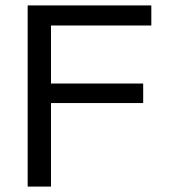

<svg xmlns="http://www.w3.org/2000/svg" viewBox="-20 -688 623 708"><path d="M82 0V-668H538V-594H168V-380H508V-308H168V0Z"/></svg>

Font: Gantari
Style: Regular
Weight: 400
Designer: Anugrah Pasau
Foundry: Lafontype
Version: Version 1.000; ttfautohint (v1.8.4)